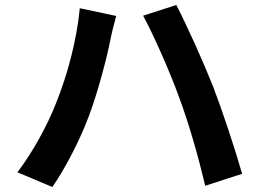

<svg xmlns="http://www.w3.org/2000/svg" viewBox="-20 -743 1040 770"><path d="M205 -330C171 -242 112 -134 50 -52L190 7C242 -68 301 -182 337 -279C372 -372 408 -509 422 -580C426 -602 438 -651 446 -679L300 -710C288 -582 250 -441 205 -330ZM699 -351C739 -243 775 -116 803 2L951 -46C923 -145 870 -304 835 -395C797 -491 728 -645 687 -723L554 -680C596 -603 661 -456 699 -351Z"/></svg>

Font: Genne Gothic Bold
Style: Regular
Weight: 700
Designer: Ryoko NISHIZUKA (kana & ideographs); Paul D. Hunt (Latin, Greek & Cyrillic); Wenlong ZHANG (bopomofo); Sandoll Communica
Foundry: Adobe Systems Incorporated
Version: Version 1.004;PS 1.004;hotconv 16.6.51;makeotf.lib2.5.65220